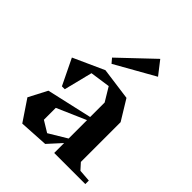

<svg xmlns="http://www.w3.org/2000/svg" viewBox="-213 -900 1042 1042"><g transform="rotate(45 308.0 -379.0)"><path d="M366.2 0V-76.2L296.9 0L130.9 9.8L49.8 -110.8L105 -216.8L366.2 -275.9V-387.2L318.8 -465.8L203.1 -449.2L162.1 -285.2H140.1L67.9 -434.1L245.1 -514.2L432.1 -488.8L502.9 -373V-67.9L535.2 -32.2L605 -26.9V0ZM199.2 -87.9 263.2 -48.8 366.2 -110.8V-252L199.2 -179.2ZM222.2 -587.9 244.1 -562 472.2 -690.9 412.1 -768.1Z"/></g></svg>

Font: Ortica Angular Bold
Style: Regular
Weight: 700
Designer: Benedetta Bovani
Foundry: Collletttivo
Version: Version 2.000;Glyphs 3.1.2 (3151)